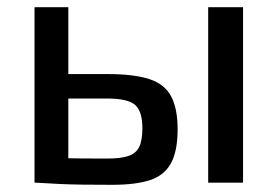

<svg xmlns="http://www.w3.org/2000/svg" viewBox="-20 -508 772 534"><path d="M278 -302Q353 -302 395.5 -288Q438 -274 456 -240Q474 -206 474 -148Q474 -88 455.5 -54Q437 -20 397 -7Q357 6 293 6Q244 6 208 5.5Q172 5 142 3.5Q112 2 79 0L90 -70Q109 -69 159 -68Q209 -67 278 -67Q315 -67 336.5 -74Q358 -81 367 -99Q376 -117 376 -152Q376 -198 356 -216Q336 -234 278 -234H89V-302ZM170 -488V0H76V-488ZM656 -488V0H559V-488Z"/></svg>

Font: Exo 2 Medium
Style: Regular
Weight: 500
Designer: Natanael Gama
Foundry: Natanael Gama
Version: Version 2.010